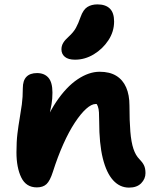

<svg xmlns="http://www.w3.org/2000/svg" viewBox="-20 -845 705 875"><path d="M568 10Q526 10 495.5 -23.5Q465 -57 448.5 -123.5Q432 -190 432 -292Q432 -316 431 -332.5Q430 -349 426 -360Q422 -371 415 -379.5Q408 -388 396 -395Q422 -395 439 -390.5Q456 -386 465 -373.5Q474 -361 471 -333Q454 -355 442 -363Q430 -371 416 -371Q397 -371 372.5 -349Q348 -327 321 -286Q294 -245 268.5 -188Q243 -131 221 -62Q208 -21 192 -6Q176 9 148 9Q99 9 77 -36Q55 -81 55 -151Q55 -200 59.5 -236.5Q64 -273 69.5 -304.5Q75 -336 79.5 -369Q84 -402 84 -443Q84 -478 100.5 -495Q117 -512 149 -512Q182 -512 200.5 -491Q219 -470 219 -423Q219 -394 215 -371Q211 -348 205.5 -322Q200 -296 196 -259Q192 -222 193 -165L156 -208Q190 -312 236 -380.5Q282 -449 333.5 -483.5Q385 -518 434 -518Q480 -518 510 -499.5Q540 -481 555 -446.5Q570 -412 570 -364Q570 -294 574 -245.5Q578 -197 588 -167Q598 -137 615 -120Q629 -106 636 -92Q643 -78 643 -56Q643 -30 623.5 -10Q604 10 568 10ZM322 -573Q291 -573 275.5 -586Q260 -599 260 -620Q260 -636 268 -649.5Q276 -663 293 -678Q315 -698 326 -718Q337 -738 347 -767Q359 -801 378 -813Q397 -825 424 -825Q461 -825 480.5 -806Q500 -787 500 -747Q500 -701 474 -661.5Q448 -622 407.5 -597.5Q367 -573 322 -573Z"/></svg>

Font: Shantell Sans
Style: Bold
Weight: 700
Designer: Stephen Nixon, Anya Danilova, Shantell Martin
Foundry: Arrow Type
Version: Version 1.011;[c5ecc13dd]